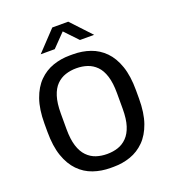

<svg xmlns="http://www.w3.org/2000/svg" viewBox="-158 -1003 1014 1131"><g transform="rotate(-20 349.5 -437.5)"><path d="M340 10Q283 10 232.5 -7.5Q182 -25 144 -64Q106 -103 84.5 -165Q63 -227 63 -317V-369Q63 -458 85 -520.5Q107 -583 145.5 -621.5Q184 -660 234 -677.5Q284 -695 340 -695H360Q418 -695 468 -677.5Q518 -660 556 -621.5Q594 -583 615.5 -520.5Q637 -458 637 -369V-317Q637 -227 615 -164.5Q593 -102 554.5 -63.5Q516 -25 466 -7.5Q416 10 360 10ZM350 -74Q387 -74 418.5 -84.5Q450 -95 474.5 -120Q499 -145 512.5 -187Q526 -229 526 -293V-391Q526 -455 512.5 -498Q499 -541 474.5 -565.5Q450 -590 418.5 -600.5Q387 -611 350 -611Q314 -611 282 -600.5Q250 -590 225.5 -565.5Q201 -541 187.5 -498.5Q174 -456 174 -392V-294Q174 -230 187.5 -187.5Q201 -145 225.5 -120Q250 -95 281.5 -84.5Q313 -74 350 -74ZM182 -760 300 -885H400L517 -760H428L334 -859H366L270 -760Z"/></g></svg>

Font: Chivo Medium
Style: Regular
Weight: 400
Version: Version 2.002